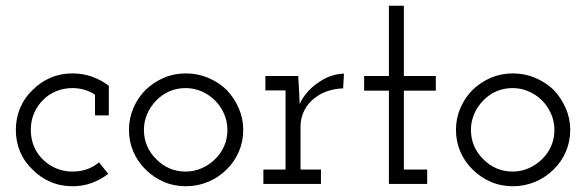

<svg xmlns="http://www.w3.org/2000/svg" viewBox="-20 -639 2036 667"><path d="M356 -35 324 -75Q305 -59 282 -51Q259 -43 232 -43Q202 -43 175.5 -54Q149 -65 130 -84Q109 -104 98 -130.5Q87 -157 87 -188Q87 -219 98.5 -246Q110 -273 131 -293Q150 -312 176 -322.5Q202 -333 232 -333Q254 -333 274 -327Q294 -321 310 -310V-238H358V-341Q332 -361 300 -372.5Q268 -384 232 -384Q190 -384 154.5 -368.5Q119 -353 93 -326Q65 -300 50 -264Q35 -228 35 -188Q35 -147 50 -111.5Q65 -76 93 -50Q119 -23 154.5 -7.5Q190 8 232 8Q268 8 299 -3.5Q330 -15 356 -35Z M767 -50Q794 -76 809.5 -111.5Q825 -147 825 -188Q825 -228 809 -264Q793 -300 767 -327Q740 -353 703.5 -368.5Q667 -384 626 -384Q584 -384 548.5 -368.5Q513 -353 486 -327Q459 -300 443.5 -264Q428 -228 428 -188Q428 -147 443.5 -111.5Q459 -76 486 -50Q513 -23 548.5 -7.5Q584 8 626 8Q667 8 703.5 -7.5Q740 -23 767 -50ZM523 -86Q503 -105 491.5 -131Q480 -157 480 -188Q480 -217 491.5 -243.5Q503 -270 523 -290Q542 -310 568 -321.5Q594 -333 625 -333Q654 -333 680.5 -321.5Q707 -310 727 -290Q747 -270 758.5 -243.5Q770 -217 770 -188Q770 -157 758.5 -131Q747 -105 727 -86Q707 -66 680.5 -54.5Q654 -43 625 -43Q594 -43 568 -54.5Q542 -66 523 -86Z M1095 0V-50H1024V-199Q1024 -230 1037.5 -256Q1051 -282 1074 -299Q1093 -314 1118 -322.5Q1143 -331 1172 -332L1175 -383Q1154 -383 1132.5 -376Q1111 -369 1090 -355Q1069 -342 1051 -322.5Q1033 -303 1021 -278Q1020 -297 1020 -300Q1020 -303 1019 -323L1016 -375H902V-325H972V-50H895V0Z M1464 0V-50H1383V-324H1494V-375H1383V-619H1331V-375H1245V-324H1331V0Z M1903 -50Q1930 -76 1945.5 -111.5Q1961 -147 1961 -188Q1961 -228 1945 -264Q1929 -300 1903 -327Q1876 -353 1839.5 -368.5Q1803 -384 1762 -384Q1720 -384 1684.5 -368.5Q1649 -353 1622 -327Q1595 -300 1579.5 -264Q1564 -228 1564 -188Q1564 -147 1579.5 -111.5Q1595 -76 1622 -50Q1649 -23 1684.5 -7.5Q1720 8 1762 8Q1803 8 1839.5 -7.5Q1876 -23 1903 -50ZM1659 -86Q1639 -105 1627.5 -131Q1616 -157 1616 -188Q1616 -217 1627.5 -243.5Q1639 -270 1659 -290Q1678 -310 1704 -321.5Q1730 -333 1761 -333Q1790 -333 1816.5 -321.5Q1843 -310 1863 -290Q1883 -270 1894.5 -243.5Q1906 -217 1906 -188Q1906 -157 1894.5 -131Q1883 -105 1863 -86Q1843 -66 1816.5 -54.5Q1790 -43 1761 -43Q1730 -43 1704 -54.5Q1678 -66 1659 -86Z"/></svg>

Font: Josefin Slab Thin Medium
Style: Regular
Weight: 500
Version: Version 2.000